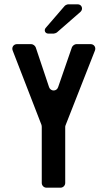

<svg xmlns="http://www.w3.org/2000/svg" viewBox="-20 -872 501 892"><path d="M196 0H261C273 0 283 -10 283 -22V-283C283 -284 284 -290 285 -291L421 -637C427 -652 417 -667 401 -667H335C327 -667 317 -660 314 -652L250 -467C243 -446 215 -447 208 -467L146 -652C143 -660 133 -667 125 -667H59C43 -667 33 -652 39 -637L173 -291C173 -290 174 -284 174 -283V-22C174 -10 184 0 196 0ZM204 -716H230C233 -716 242 -719 244 -721L354 -817C368 -830 360 -852 341 -852H297C293 -852 283 -848 280 -844L192 -742C183 -731 190 -716 204 -716Z"/></svg>

Font: DIN Rundschrift
Style: Mittel
Weight: 400
Version: Version 1.027